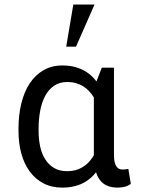

<svg xmlns="http://www.w3.org/2000/svg" viewBox="-20 -832 640 862"><path d="M491.7 -528.3H437L414.6 -470.2L413.1 -466.3Q403.3 -479.5 391.6 -490.5Q379.9 -501.5 366.7 -509.8Q344.7 -523.4 318.4 -530.8Q292 -538.1 260.3 -538.1Q211.9 -538.1 175 -516.6Q138.2 -495.1 113.3 -457.5Q88.4 -419.4 75.7 -367.4Q63 -315.4 63 -254.4V-244.1Q63 -189.5 75.7 -142.8Q88.4 -96.2 113.3 -62.5Q138.2 -28.3 174.8 -9Q211.4 10.3 259.3 10.3Q290.5 10.3 316.9 3.4Q343.3 -3.4 364.7 -16.6Q377.9 -24.9 389.6 -35.4Q401.4 -45.9 411.1 -58.6Q415.5 -44.9 421.6 -34.2Q427.7 -23.4 435.5 -15.6Q448.7 -2.4 466.8 3.9Q484.9 10.3 507.8 10.3Q523.4 10.3 537.8 7.1Q552.2 3.9 567.4 -6.3L556.2 -73.7Q551.3 -72.8 544.7 -71.8Q538.1 -70.8 530.8 -70.8Q522 -70.8 514.9 -74Q507.8 -77.1 502.9 -84.5Q497.6 -91.8 494.6 -104.2Q491.7 -116.7 491.7 -135.3ZM153.3 -244.1V-254.4Q153.3 -295.9 160.2 -333.7Q167 -371.6 182.6 -400.9Q197.8 -429.7 222.4 -446.8Q247.1 -463.9 282.2 -463.9Q303.2 -463.9 321 -458.7Q338.9 -453.6 354 -444.3Q368.7 -435.1 380.4 -422.4Q392.1 -409.7 401.4 -394.5V-160.2Q401.4 -150.9 401.4 -146.2Q401.4 -141.6 401.4 -135.3Q394.5 -123.5 386.5 -113.3Q378.4 -103 368.7 -94.7Q352.1 -80.1 330.3 -71.8Q308.6 -63.5 281.2 -63.5Q246.6 -63.5 222.2 -78.1Q197.8 -92.8 182.6 -117.7Q167 -142.1 160.2 -174.8Q153.3 -207.5 153.3 -244.1ZM309.1 -811.5 277.3 -622.6H321.3L404.3 -811.5Z"/></svg>

Font: RobotoMono Nerd Font
Style: Regular
Weight: 400
Monospace: yes
Designer: Google
Version: Version 3.000;Nerd Fonts 3.2.1